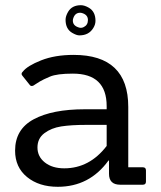

<svg xmlns="http://www.w3.org/2000/svg" viewBox="-20 -710 620 738"><path d="M529 0H442Q399 0 399 -42V-93H397Q324 8 202 8Q130 8 84 -29.5Q38 -67 38 -131Q38 -213 109.5 -251.5Q181 -290 306 -290H390V-302Q390 -427 260 -427Q199 -427 172 -415.5Q145 -404 133.5 -397Q122 -390 116 -386Q101 -374 94 -384L66 -419Q59 -427 68 -435Q85 -457 138 -478Q191 -499 263 -499Q473 -499 473 -299V-67H529Q541 -67 541 -55V-12Q541 0 529 0ZM390 -230H311Q253 -230 215 -224Q177 -218 150.5 -198Q124 -178 124 -143Q124 -108 152.5 -85.5Q181 -63 227 -63Q324 -63 390 -149ZM339 -603Q322 -574 285 -574Q274 -574 257 -584Q232 -599 232 -634Q232 -648 242 -665Q257 -690 291 -690Q305 -690 322 -680Q347 -665 347 -630Q347 -616 339 -603ZM302 -606Q318 -614 318 -633Q318 -652 298 -659Q293 -661 288 -661Q269 -661 262 -641Q260 -636 260 -631Q260 -612 281 -605Q286 -603 291 -603Q296 -603 302 -606Z"/></svg>

Font: Sanchez
Style: Regular
Weight: 400
Designer: Daniel Hernández
Foundry: LatinoType
Version: Version 1.001